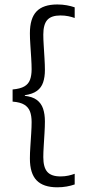

<svg xmlns="http://www.w3.org/2000/svg" viewBox="-20 -696 376 838"><path d="M306 -664V-617.5Q294 -622 278.5 -625.2Q263 -628.5 243.5 -628.5Q204 -628.5 186.5 -609Q169 -589.5 169 -545Q169 -525 170.8 -497.5Q172.5 -470 174.2 -441.5Q176 -413 176 -390.5Q176 -359.5 168.2 -336.5Q160.5 -313.5 141.5 -299.5Q122.5 -285.5 88.5 -280.5V-273L86 -278Q121 -274.5 140.5 -260Q160 -245.5 168 -221.8Q176 -198 176 -166Q176 -143.5 174.2 -114.8Q172.5 -86 170.8 -58.2Q169 -30.5 169 -10Q169 34.5 186.5 54.2Q204 74 244 74Q263 74 278.5 70.5Q294 67 306 62.5V109Q290.5 114.5 271.2 118Q252 121.5 230 121.5Q169 121.5 139.8 91.2Q110.5 61 110.5 -4Q110.5 -27.5 112.5 -56.5Q114.5 -85.5 116.2 -114Q118 -142.5 118 -163Q118 -190.5 111 -209.2Q104 -228 86.2 -239Q68.5 -250 35 -252.5V-305.5Q68.5 -308.5 86.2 -318.8Q104 -329 111 -347.8Q118 -366.5 118 -393.5Q118 -414.5 116.2 -442.5Q114.5 -470.5 112.5 -499.5Q110.5 -528.5 110.5 -550.5Q110.5 -616 139.5 -646.2Q168.5 -676.5 230 -676.5Q252 -676.5 271.2 -673Q290.5 -669.5 306 -664Z"/></svg>

Font: Anek Bangla Light
Style: Regular
Weight: 300
Designer: Sulekha Rajkumar (Bangla), Yesha Goshar (Latin)
Foundry: Ek Type
Version: Version 1.003